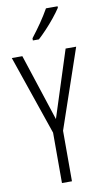

<svg xmlns="http://www.w3.org/2000/svg" viewBox="-103 -994 559 1040"><g transform="rotate(-10 177.0 -473.5)"><path d="M178 -347 296 -714H354L205 -278V0H150V-277L0 -714H58ZM293 -939Q278 -916 255 -887.5Q232 -859 207 -832.5Q182 -806 162 -788H129V-800Q160 -840 184 -875Q208 -910 229 -947H293Z"/></g></svg>

Font: Noto Sans Telugu ExtraCondensed Light
Style: Regular
Weight: 300
Width: 2
Designer: Jelle Bosma - Monotype Design Team
Foundry: Monotype Imaging Inc.
Version: Version 2.005; ttfautohint (v1.8.4.7-5d5b)